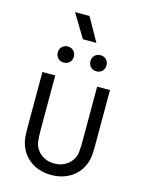

<svg xmlns="http://www.w3.org/2000/svg" viewBox="-132 -973 801 1059"><g transform="rotate(15 268.5 -443.0)"><path d="M73.2 -528.3H146.5V-213.4Q146.5 -177.7 150.1 -149.7Q153.8 -121.6 174.8 -96.7Q189.5 -79.6 212.9 -68.6Q236.3 -57.6 266.1 -57.6Q296.4 -57.6 319.6 -68.6Q342.8 -79.6 357.4 -96.7Q378.9 -121.6 382.3 -149.7Q385.7 -177.7 385.7 -213.4V-528.3H459V-213.4Q459 -186.5 457.3 -160.4Q455.6 -134.3 445.8 -107.9Q426.3 -54.7 378.7 -23.4Q331.1 7.8 266.1 7.8Q201.2 7.8 153.8 -23.4Q106.4 -54.7 86.4 -107.9Q76.7 -134.3 75 -160.4Q73.2 -186.5 73.2 -213.4ZM359.4 -700.7Q379.4 -700.7 392.3 -687.7Q405.3 -674.8 405.3 -654.8Q405.3 -634.8 392.3 -621.8Q379.4 -608.9 359.4 -608.9Q339.4 -608.9 326.4 -621.8Q313.5 -634.8 313.5 -654.8Q313.5 -674.8 326.4 -687.7Q339.4 -700.7 359.4 -700.7ZM172.9 -700.7Q192.9 -700.7 205.8 -687.7Q218.8 -674.8 218.8 -654.8Q218.8 -634.8 205.8 -621.8Q192.9 -608.9 172.9 -608.9Q152.8 -608.9 139.9 -621.8Q127 -634.8 127 -654.8Q127 -674.8 139.9 -687.7Q152.8 -700.7 172.9 -700.7ZM161.6 -894H244.1L319.3 -760.3H242.2Z"/></g></svg>

Font: Gidole
Style: Regular
Weight: 400
Version: Version 2.100; ttfautohint (v1.8.4.7-5d5b)